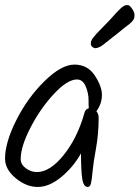

<svg xmlns="http://www.w3.org/2000/svg" viewBox="-20 -758 553 761"><path d="M476 -650Q456 -633 444 -624Q432 -615 423.5 -608Q415 -601 410.5 -597.5Q406 -594 399.5 -589Q393 -584 390 -581.5Q387 -579 382.5 -576Q378 -573 375.5 -572Q373 -571 370 -570Q364 -567 358 -567Q352 -567 346 -572Q340 -577 340 -584.5Q340 -592 342 -597Q344 -602 350.5 -610Q357 -618 362 -624Q379 -642 395.5 -658.5Q412 -675 423.5 -688Q435 -701 441.5 -708Q448 -715 456.5 -723Q465 -731 471 -734.5Q477 -738 485.5 -738Q494 -738 503.5 -723.5Q513 -709 513 -700Q513 -691 512 -687Q511 -683 507.5 -678Q504 -673 500.5 -669.5Q497 -666 489.5 -660Q482 -654 476 -650ZM362 -317Q371 -307 371 -291Q371 -227 360.5 -170Q350 -113 347 -79Q344 -45 340.5 -31Q337 -17 328 -17Q311 -17 306 -49.5Q301 -82 301 -150Q270 -95 222.5 -56Q175 -17 129.5 -17Q84 -17 42 -52Q0 -87 0 -129Q0 -193 44.5 -281.5Q89 -370 156 -436Q223 -502 275 -502Q327 -502 355.5 -459Q384 -416 384 -381.5Q384 -347 362 -317ZM332 -329Q331 -336 331 -362.5Q331 -389 319.5 -416Q308 -443 285 -443Q247 -443 193.5 -385.5Q140 -328 101 -252.5Q62 -177 62 -128Q62 -106 82.5 -91Q103 -76 126 -76Q178 -76 232 -143Q286 -210 314 -308Q317 -325 332 -329Z"/></svg>

Font: Kalam Light
Style: Regular
Weight: 300
Version: Version 2.001;PS 1.0;hotconv 1.0.79;makeotf.lib2.5.61930; tt